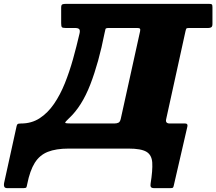

<svg xmlns="http://www.w3.org/2000/svg" viewBox="-131 -770 1121 995"><path d="M830 -607 730 -152Q725 -130 749 -130H829Q843.5 -130 840 -114L770 189.5Q768 200 765.2 202.5Q762.5 205 751 205H669Q655 205 651.2 199.2Q647.5 193.5 649.5 181.5Q660.5 112.5 658 72.8Q655.5 33 627.8 16.5Q600 0 535 0H225Q159.5 0 117 16.8Q74.5 33.5 49.2 73.8Q24 114 10 184.5Q8 195.5 6 200.2Q4 205 -9 205H-93Q-105.5 205 -108.8 197.8Q-112 190.5 -110 179.5L-45 -116Q-43.5 -123.5 -39.8 -126.8Q-36 -130 -22 -130Q32.5 -130 74.5 -157.2Q116.5 -184.5 148.8 -231.5Q181 -278.5 205 -338.2Q229 -398 247.5 -464.2Q266 -530.5 281 -595.5Q285 -612 279.8 -618.5Q274.5 -625 257.5 -625H208.5Q193 -625 189.5 -629.5Q186 -634 186 -650V-730Q186 -744.5 191.8 -747.2Q197.5 -750 211 -750H952Q963.5 -750 966.8 -747.2Q970 -744.5 970 -733V-646Q970 -633 964.2 -629Q958.5 -625 949 -625H849Q837 -625 834.8 -621.8Q832.5 -618.5 830 -607ZM433.5 -625Q417.5 -625 415.8 -620Q414 -615 411 -599Q381 -446 337 -332.2Q293 -218.5 226.5 -157Q205 -137 207 -133.5Q209 -130 240.5 -130H461Q474 -130 482.8 -134.2Q491.5 -138.5 495 -155L595 -608Q597 -617.5 594.2 -621.2Q591.5 -625 580 -625Z"/></svg>

Font: Besley* Fatface
Style: Italic
Weight: 900
Italic angle: -13°
Designer: Owen Earl
Foundry: indestructible type*
Version: Version 3.000; ttfautohint (v1.8.3)